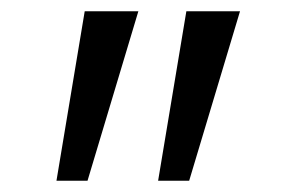

<svg xmlns="http://www.w3.org/2000/svg" viewBox="-20 -720 505 340"><path d="M130 -700H225L135 -400H80ZM310 -700H405L315 -400H260Z"/></svg>

Font: Von Book
Style: Regular
Weight: 400
Version: Version 4.000; ttfautohint (v1.8.4.7-5d5b)